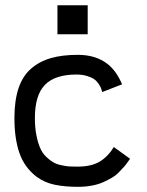

<svg xmlns="http://www.w3.org/2000/svg" viewBox="-20 -705 558 728"><path d="M197.8 -685.1H312.5V-575.2H197.8ZM112.3 -257.3Q112.3 -220.2 118.4 -190.4Q124.5 -160.6 133.3 -141.6Q142.1 -122.6 156.5 -109.1Q170.9 -95.7 183.3 -88.9Q195.8 -82 213.4 -78.4Q231 -74.7 241.5 -74Q252 -73.2 267.1 -73.2H273.4Q326.7 -73.2 358.4 -92.5Q390.1 -111.8 411.6 -147.5L473.1 -103Q472.2 -102.1 464.6 -91.1Q457 -80.1 450.4 -72.8Q443.8 -65.4 431.6 -52.7Q419.4 -40 405 -31.5Q390.6 -22.9 371.8 -14.4Q353 -5.9 328.1 -1.2Q303.2 3.4 275.4 3.4Q227.1 3.4 188.2 -4.4Q149.4 -12.2 117.7 -35.6Q72.3 -70.8 53.5 -125.2Q34.7 -179.7 34.7 -257.3Q34.7 -323.7 50.3 -370.4Q65.9 -417 97.7 -444.6Q129.4 -472.2 172.6 -484.6Q215.8 -497.1 275.4 -497.1Q342.8 -497.1 387.2 -462.9Q420.9 -437 442.9 -385.3L367.7 -356Q365.2 -364.7 363 -370.8Q360.8 -377 353.5 -387.7Q346.2 -398.4 336.7 -405Q327.1 -411.6 309.6 -417Q292 -422.4 270 -422.4Q188.5 -422.4 150.4 -383.3Q112.3 -344.2 112.3 -257.3Z"/></svg>

Font: FantasqueSansM Nerd Font
Style: Regular
Weight: 400
Monospace: yes
Designer: Jany Belluz
Version: Version 1.8.0 ; ttfautohint (v1.8.2);Nerd Fonts 3.4.0